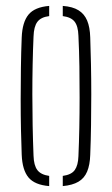

<svg xmlns="http://www.w3.org/2000/svg" viewBox="-20 -625 379 650"><path d="M53.5 -101Q52 -138 51 -186.2Q50 -234.5 50 -288.2Q50 -342 50.8 -395.8Q51.5 -449.5 53.5 -498Q55.5 -550 76.5 -575.5Q97.5 -601 146.5 -605V-570.5Q118.5 -567 106.5 -551Q94.5 -535 93.5 -501Q91.5 -456 90.5 -406.2Q89.5 -356.5 89.5 -304.8Q89.5 -253 90.5 -200.8Q91.5 -148.5 93.5 -98Q94.5 -65 106.5 -49.2Q118.5 -33.5 146.5 -29.5V5Q97.5 1 76.5 -24.2Q55.5 -49.5 53.5 -101ZM192.5 5V-29.5Q222 -33.5 233.2 -49.5Q244.5 -65.5 245.5 -96Q247.5 -142 248.5 -192Q249.5 -242 249.5 -294.5Q249.5 -347 248.8 -399.8Q248 -452.5 245.5 -504Q244.5 -536.5 232.5 -551.8Q220.5 -567 192.5 -570.5V-605Q226 -602.5 245.8 -590.2Q265.5 -578 275 -555.5Q284.5 -533 285.5 -498Q287 -455.5 288 -406.5Q289 -357.5 289 -305.8Q289 -254 288.2 -202Q287.5 -150 285.5 -101Q284.5 -67 275 -44.2Q265.5 -21.5 245.5 -9.8Q225.5 2 192.5 5Z"/></svg>

Font: Big Shoulders Stencil Text Thin
Style: Regular
Weight: 100
Designer: Patric King
Foundry: XO Type Co
Version: Version 2.001